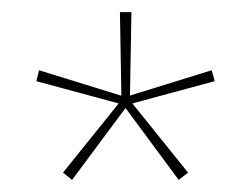

<svg xmlns="http://www.w3.org/2000/svg" viewBox="-20 -659 414 317"><path d="M99 -362 84 -374 179 -492 180.5 -487 40 -525 44.5 -543 183.5 -500 180.5 -496 178 -639H197L194.5 -496L190.5 -500L329.5 -543L334.5 -525L194 -487L195.5 -492L290.5 -374L275 -362L185.5 -483H189Z"/></svg>

Font: Anek Latin Thin
Style: Regular
Weight: 250
Designer: Yesha Goshar
Foundry: Ek Type
Version: Version 1.003